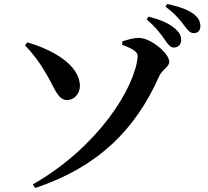

<svg xmlns="http://www.w3.org/2000/svg" viewBox="-20 -876 1040 961"><path d="M805 -677C821 -653 834 -638 850 -638C872 -638 887 -654 887 -675C887 -695 880 -712 858 -731C827 -760 780 -778 724 -793L714 -779C761 -739 786 -704 805 -677ZM900 -751C919 -726 930 -710 950 -710C971 -710 983 -724 983 -745C983 -768 973 -788 948 -807C920 -828 874 -844 817 -856L808 -843C861 -803 882 -774 900 -751ZM156 65C469 -39 657 -226 775 -491C791 -528 827 -541 827 -566C827 -612 733 -684 680 -686C654 -688 617 -677 593 -669L591 -652C656 -628 671 -612 669 -591C654 -436 473 -141 144 47ZM105 -649C147 -606 178 -564 211 -507C253 -438 268 -375 316 -375C351 -375 380 -407 380 -446C379 -549 248 -626 117 -664Z"/></svg>

Font: Noto Serif JP
Style: Bold
Weight: 700
Designer: Ryoko NISHIZUKA 西塚涼子 (kana & ideographs); Frank Grießhammer (Latin, Greek & Cyrillic); Wenlong ZHANG 张文龙 (bopomofo); San
Foundry: Adobe
Version: Version 2.001;hotconv 1.1.0;makeotfexe 2.6.0